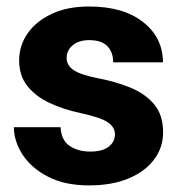

<svg xmlns="http://www.w3.org/2000/svg" viewBox="-20 -558 553 588"><path d="M332 -147Q332 -168.5 310.5 -183.3Q289.1 -198.2 225.6 -211.9Q172.9 -223.1 130.4 -243.4Q87.9 -263.7 63.2 -295.4Q38.6 -327.1 38.6 -373Q38.6 -417.5 64 -454.8Q89.4 -492.2 137.5 -515.1Q185.5 -538.1 252.9 -538.1Q357.9 -538.1 418.5 -490.2Q479 -442.4 479 -367.2H326.7Q326.7 -397.5 309.1 -416.3Q291.5 -435.1 252.4 -435.1Q222.2 -435.1 203.1 -419.7Q184.1 -404.3 184.1 -380.4Q184.1 -357.9 205.3 -343.5Q226.6 -329.1 277.8 -318.8Q333 -308.6 378.7 -290Q424.3 -271.5 451.9 -238.8Q479.5 -206.1 479.5 -152.3Q479.5 -106 451.7 -69.1Q423.8 -32.2 373 -11.2Q322.3 9.8 252.9 9.8Q178.2 9.8 126.7 -17.1Q75.2 -43.9 48.8 -85Q22.5 -126 22.5 -168.5H165.5Q167.5 -128.4 193.4 -111.1Q219.2 -93.8 256.3 -93.8Q293.5 -93.8 312.7 -108.6Q332 -123.5 332 -147Z"/></svg>

Font: Vazirmatn UI ExtraBold
Style: Regular
Weight: 800
Designer: Saber Rastikerdar
Foundry: Saber Rastikerdar
Version: Version 33.003